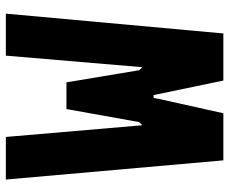

<svg xmlns="http://www.w3.org/2000/svg" viewBox="-82 -682 765 640"><g transform="rotate(-90 300.0 -362.5)"><path d="M21 -725H163L202 -270L212.5 -280.5L256 -523H345L385.5 -280.5L395.5 -270L434 -725H574L508 0H351L306 -216L302.5 -232.5H293L290 -216L242 0H85Z"/></g></svg>

Font: JuliaMono Black
Style: Regular
Weight: 900
Monospace: yes
Designer: cormullion
Foundry: corm
Version: Version 0.054; ttfautohint (v1.8.4)